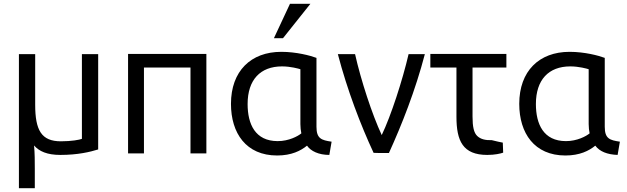

<svg xmlns="http://www.w3.org/2000/svg" viewBox="-20 -807 3315 1015"><path d="M299 12C229 12 187 -7 160 -38C164 3 164 47 164 84V188H80V-521H166V-254C166 -118 199 -60 302 -60C358 -60 401 -68 413 -73V-521H499V-17C457 -4 392 12 299 12Z M1071 -522V4H987V-450H741V4H657V-522Z M1603 -37C1570 -10 1521 15 1445 15C1281 15 1201 -103 1201 -258C1201 -431 1306 -533 1467 -533C1547 -533 1621 -513 1653 -501V-137C1653 -74 1679 -66 1733 -58L1721 12C1665 12 1623 -8 1603 -37ZM1568 -151V-441C1559 -444 1516 -456 1471 -456C1356 -456 1289 -385 1289 -257C1289 -151 1329 -61 1448 -61C1507 -61 1555 -87 1573 -102C1570 -117 1568 -133 1568 -151ZM1476 -605H1428L1513 -787H1621Z M1998 -93C2047 -195 2108 -383 2140 -521H2226C2176 -329 2103 -145 2036 2H1989C1987 2 1957 1 1955 1C1887 -145 1816 -330 1766 -521H1857C1888 -383 1947 -202 1998 -93Z M2638 -53 2640 0C2626 5 2596 12 2556 12C2426 12 2393 -63 2393 -190V-450H2255V-522H2657V-450H2478V-191C2478 -137 2485 -105 2503 -88C2521 -71 2546 -65 2580 -66C2607 -59 2623 -56 2638 -53Z M3127 -37C3094 -10 3045 15 2969 15C2805 15 2725 -103 2725 -258C2725 -431 2830 -533 2991 -533C3071 -533 3145 -513 3177 -501V-137C3177 -74 3203 -66 3257 -58L3245 12C3190 10 3150 -6 3127 -37ZM3092 -151V-441C3083 -444 3040 -456 2995 -456C2880 -456 2813 -385 2813 -257C2813 -151 2853 -61 2972 -61C3031 -61 3079 -87 3097 -102C3094 -117 3092 -133 3092 -151Z"/></svg>

Font: Repo Regular
Style: Regular
Weight: 400
Designer: Stefan Peev
Foundry: Context Ltd
Version: Version 1.502